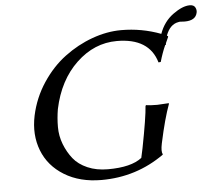

<svg xmlns="http://www.w3.org/2000/svg" viewBox="-53 -801 975 869"><g transform="rotate(-5 434.5 -366.5)"><path d="M839.8 -743.2Q858.4 -743.2 864.7 -731.2Q871.1 -719.2 868.2 -707Q860.8 -671.9 811 -671.9Q807.1 -671.9 800.3 -672.4Q793.5 -672.9 791 -672.9Q785.2 -672.9 782.7 -671.9Q743.7 -665.5 725.1 -615.2L729.5 -612.8L730.5 -609.9Q721.7 -590.8 717.8 -581.5Q717.8 -580.1 717.5 -577.6Q717.3 -575.2 716.8 -574.2L713.9 -573.7Q698.7 -540 687 -499L676.8 -498Q644 -610.8 497.1 -610.8Q394.5 -610.8 313.2 -533.7Q231.9 -456.5 204.6 -327.1Q197.8 -286.6 197.8 -246.1Q197.8 -205.6 212.4 -167.7Q227.1 -129.9 250.5 -100.6Q273.9 -71.3 314.5 -53.7Q355 -36.1 406.7 -36.1Q513.2 -36.1 561.5 -74.2L570.8 -117.2Q597.7 -254.9 601.1 -307.1L604 -310.1Q620.6 -307.1 654.3 -307.1L707 -310.1L707.5 -307.1Q683.1 -240.2 661.1 -137.2L659.7 -130.9Q652.3 -95.2 659.7 -83L659.2 -80.1Q532.7 9.8 374 9.8Q275.9 9.8 205.6 -33.2Q135.3 -76.2 107.2 -148.7Q79.1 -221.2 97.2 -307.1Q114.3 -386.7 158.9 -454.1Q203.6 -521.5 262.5 -565.4Q321.3 -609.4 388.7 -633.8Q456.1 -658.2 521 -658.2Q614.3 -658.2 700.7 -625.5Q720.2 -680.2 763.7 -711.7Q807.1 -743.2 839.8 -743.2Z"/></g></svg>

Font: Linux Biolinum O
Style: Italic
Weight: 400
Italic angle: -12°
Designer: Philipp H. Poll
Foundry: Philipp H. Poll
Version: Version 1.1.3